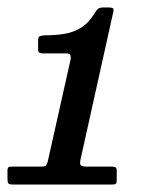

<svg xmlns="http://www.w3.org/2000/svg" viewBox="-28 -950 390 514"><path d="M-8 -471.5Q-8 -461.5 -5.5 -458.8Q-3 -456 7 -456H272Q281 -456 282.8 -459Q284.5 -462 284.5 -471V-493.5Q284.5 -501 280.5 -502.5Q276.5 -504 270 -504H205Q193.5 -504 189.2 -506.8Q185 -509.5 187 -520.5L275.5 -919Q277 -926.5 273.8 -928.2Q270.5 -930 263 -930H249Q239 -930 234.8 -926.5Q230.5 -923 227 -917Q210.5 -889.5 190 -876.5Q169.5 -863.5 145.2 -859.5Q121 -855.5 92.5 -855.5Q83 -855 78.5 -853Q74 -851 74 -840.5V-818Q74 -810.5 77.5 -808.8Q81 -807 87.5 -807H149Q157 -807 159.2 -804.2Q161.5 -801.5 161.5 -793L100 -518.5Q98 -510 95 -507Q92 -504 82.5 -504H6Q-2 -504 -5 -502.5Q-8 -501 -8 -493Z"/></svg>

Font: Besley
Style: Bold Italic
Weight: 700
Italic angle: -13°
Designer: Owen Earl
Foundry: indestructible type*
Version: Version 2.001